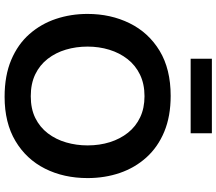

<svg xmlns="http://www.w3.org/2000/svg" viewBox="-74 -876 963 855"><g transform="rotate(90 407.5 -448.5)"><path d="M411 12.5Q316.5 12.5 246.8 -17Q177 -46.5 131.8 -98Q86.5 -149.5 64.2 -216Q42 -282.5 42 -356.5Q42 -460 83.5 -544.2Q125 -628.5 206.2 -677.8Q287.5 -727 407 -727Q498 -727 566.5 -698.5Q635 -670 681 -619Q727 -568 750 -501Q773 -434 773 -357Q773 -251 731 -167.5Q689 -84 608 -35.8Q527 12.5 411 12.5ZM408.5 -104Q464.5 -104 505.5 -124.2Q546.5 -144.5 573.8 -180.2Q601 -216 614.2 -261.5Q627.5 -307 627.5 -357Q627.5 -410.5 613 -456.5Q598.5 -502.5 570.8 -537.2Q543 -572 502.2 -591.2Q461.5 -610.5 408.5 -610.5Q354 -610.5 312.5 -590.5Q271 -570.5 243.2 -535Q215.5 -499.5 201.5 -453.8Q187.5 -408 187.5 -357Q187.5 -306 201 -260.5Q214.5 -215 242 -179.5Q269.5 -144 311 -124Q352.5 -104 408.5 -104ZM241.5 -816V-910.5Q279 -910.5 320.5 -910.5Q362 -910.5 407.5 -910.5Q453 -910.5 494.5 -910.5Q536 -910.5 573.5 -910.5V-816Q536 -816 494.5 -816Q453 -816 407.5 -816Q362 -816 320.5 -816Q279 -816 241.5 -816Z"/></g></svg>

Font: Commissioner Thin SemiBold
Style: Regular
Weight: 600
Version: Version 1.000